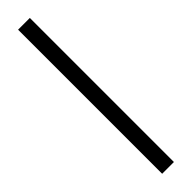

<svg xmlns="http://www.w3.org/2000/svg" viewBox="-257 -690 670 670"><g transform="rotate(-45 78.0 -355.5)"><path d="M49 0V-711H107V0Z"/></g></svg>

Font: Junicode Two Beta Condensed
Style: Regular
Weight: 400
Width: 3
Designer: Peter S. Baker
Foundry: Briery Creek Software
Version: Version 1.053; ttfautohint (v1.8.4)